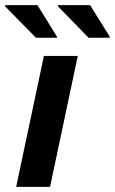

<svg xmlns="http://www.w3.org/2000/svg" viewBox="-27 -728 447 748"><path d="M36 0 144 -510H276L168 0ZM113 -581 -7 -703V-708H119L195 -585V-581ZM318 -581 199 -703V-708H324L400 -586V-581Z"/></svg>

Font: Saira Expanded SemiBold
Style: Italic
Weight: 600
Width: 7
Italic angle: -12°
Designer: Hector Gatti with collaboration of the Omnibus-Type team
Foundry: Omnibus-Type
Version: Version 1.101